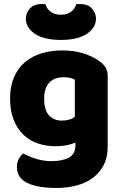

<svg xmlns="http://www.w3.org/2000/svg" viewBox="-20 -751 607 952"><path d="M289 -501Q346 -501 392.5 -486.5Q439 -472 471 -449Q491 -435 502.5 -418Q514 -401 514 -374V-24Q514 29 494 67.5Q474 106 439.5 131.5Q405 157 358.5 169Q312 181 259 181Q168 181 116 156.5Q64 132 64 77Q64 54 73.5 36.5Q83 19 95 10Q124 26 160.5 37Q197 48 236 48Q290 48 322 30Q354 12 354 -28V-44Q313 -26 254 -26Q209 -26 168.5 -39.5Q128 -53 97.5 -81.5Q67 -110 48.5 -155Q30 -200 30 -262Q30 -323 49.5 -368Q69 -413 103.5 -442.5Q138 -472 185.5 -486.5Q233 -501 289 -501ZM351 -356Q344 -360 330.5 -364Q317 -368 297 -368Q248 -368 223.5 -340.5Q199 -313 199 -262Q199 -204 223.5 -178.5Q248 -153 286 -153Q327 -153 351 -172ZM282 -553Q198 -553 153 -583.5Q108 -614 108 -659Q108 -685 127.5 -708Q147 -731 188 -731Q193 -731 197 -731Q201 -731 206 -730Q211 -708 231 -693Q251 -678 282 -678Q313 -678 332.5 -693Q352 -708 358 -730Q363 -731 367 -731Q371 -731 376 -731Q417 -731 436.5 -708Q456 -685 456 -659Q456 -614 411 -583.5Q366 -553 282 -553Z"/></svg>

Font: Baloo Bhai
Style: Regular
Weight: 400
Designer: Supriya Tembe, Noopur Datye and Ek Type
Foundry: Ek Type
Version: Version 1.100;PS 1.000;hotconv 1.0.88;makeotf.lib2.5.647800;